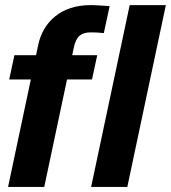

<svg xmlns="http://www.w3.org/2000/svg" viewBox="-20 -734 671 754"><path d="M631.3 -713.9 480 0H337.9L489.3 -713.9ZM16.1 -421.9 36.6 -517.1H121.6L129.9 -557.1Q137.2 -591.8 154.1 -620.4Q170.9 -648.9 196.8 -669.9Q222.7 -690.9 257.6 -702.4Q292.5 -713.9 335.9 -713.9Q355 -713.9 373.8 -712.4Q392.6 -710.9 410.6 -710L387.7 -604Q362.8 -606.9 336.4 -606.9Q307.6 -606.9 292.2 -593.5Q276.9 -580.1 270 -547.9L263.7 -517.1H361.8L341.3 -421.9H243.2L153.8 0H11.7L101.1 -421.9Z"/></svg>

Font: XB Khoramshahr
Style: Bold Italic
Weight: 700
Italic angle: -12°
Designer: Behnam
Foundry: Irmug
Version: Version 8.005 2009